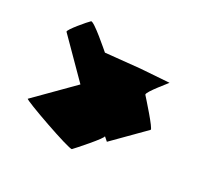

<svg xmlns="http://www.w3.org/2000/svg" viewBox="-100 -704 716 685"><g transform="rotate(30 257.5 -362.0)"><path d="M39 -224C34 -219 258 -140 265 -147C272 -154 350 -241 344 -246L360 -232L474 -347C480 -352 402 -438 395 -446C388 -454 454 -531 448 -526L333 -518L195 -504C190 -508 104 -584 96 -576C88 -569 34 -506 39 -500L176 -362Z"/></g></svg>

Font: Ampere
Style: SC
Weight: 400
Version: Version 1